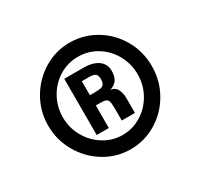

<svg xmlns="http://www.w3.org/2000/svg" viewBox="-115 -947 829 796"><g transform="rotate(-30 300.0 -549.0)"><path d="M52 -550Q52 -618.5 86 -677Q120 -735.5 177 -769.8Q234 -804 300 -804Q367.5 -804 424.5 -769.8Q481.5 -735.5 514.8 -677.2Q548 -619 548 -550Q548 -480.5 514.8 -421.8Q481.5 -363 424.5 -328.5Q367.5 -294 300 -294Q234 -294 177 -328.5Q120 -363 86 -422Q52 -481 52 -550ZM480 -549Q480 -600 456 -643Q432 -686 390.8 -711Q349.5 -736 301 -736Q252.5 -736 211.5 -711Q170.5 -686 146.2 -643Q122 -600 122 -549Q122 -499 146.2 -456Q170.5 -413 211.8 -387.5Q253 -362 301 -362Q349.5 -362 390.8 -387.5Q432 -413 456 -456Q480 -499 480 -549ZM207 -416V-685H299Q343 -685 368.5 -666.8Q394 -648.5 394 -615Q394 -590 384 -574Q374 -558 350 -550Q373.5 -546.5 381.8 -527.5Q390 -508.5 390 -489V-416H327V-475Q327 -497.5 324 -507.2Q321 -517 313 -520.5Q305 -524 287 -524H265V-416ZM287 -573Q306 -573 316.5 -575Q327 -577 332.5 -584.5Q338 -592 338 -608Q338 -622.5 333 -629.2Q328 -636 319.5 -638Q311 -640 295 -640H265V-573Z"/></g></svg>

Font: JuliaMono Latin
Style: Bold
Weight: 700
Monospace: yes
Designer: cormullion
Foundry: corm
Version: Version 0.038; ttfautohint (v1.8)